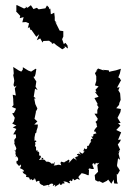

<svg xmlns="http://www.w3.org/2000/svg" viewBox="-20 -700 512 740"><path d="M168 -672 161 -679 155 -668 129 -664 122 -670 109 -665 99 -680 86 -670 77 -674 84 -673 73 -667 46 -680 42 -679 43 -676V-658L42 -656L58 -639L56 -630L71 -634L66 -614L80 -615L92 -610L87 -591L93 -596L98 -584L101 -585L120 -558L131 -568L122 -545L135 -552L144 -536L147 -542L169 -543L181 -534L179 -530L188 -534L197 -526L220 -510L230 -516L229 -522L242 -513L240 -525L232 -535L226 -530L219 -550V-548L224 -559V-580L210 -582C204 -593 199 -605 193 -616L200 -609L191 -621V-634L189 -651L176 -645L174 -667L171 -664ZM36 -149C32 -139 34 -146 35 -148C37 -140 43 -131 43 -127C38 -114 36 -117 37 -122C45 -104 39 -113 39 -113C41 -92 49 -91 39 -98C45 -102 47 -92 48 -93C53 -85 47 -78 48 -80C40 -84 44 -63 47 -69C49 -57 61 -62 59 -66C64 -66 60 -53 56 -53C57 -50 70 -49 73 -40C57 -33 78 -46 67 -40C69 -27 79 -32 73 -30C85 -26 86 -18 81 -25C78 -13 83 -22 100 -12C88 -21 89 -24 96 -6C98 -6 99 -16 104 -5C118 -15 120 1 110 -12C120 -11 114 -10 120 1C131 -8 138 2 131 -1C132 3 132 11 149 15C150 8 155 5 146 17C164 14 167 9 167 17C167 17 181 20 166 18C171 3 192 6 183 16C187 19 197 3 191 20C212 8 205 12 211 5C206 19 227 10 220 4C222 9 236 10 224 -1C246 0 243 10 250 5C245 -7 240 5 252 -5C252 -5 258 5 260 -10C263 -15 265 -2 269 -6C278 -10 275 -14 286 -7C290 -9 281 -17 282 -17C285 -25 296 -30 292 -32C291 -31 307 -33 298 -32C316 -28 317 -23 322 -25C323 -34 322 -31 323 -45C318 -49 317 -48 319 -41C324 -59 326 -46 342 -49C340 -59 330 -69 342 -71C350 -57 343 -69 352 -73C353 -75 347 -66 363 -73L355 -64C356 -55 357 -47 358 -38L345 -25L347 -6L358 0L362 -2L376 5L392 -3L397 -8L409 8L418 -8L420 7L434 8L431 -1L430 -30L433 -27L442 -43L433 -58L434 -51L431 -63L435 -90L443 -84L437 -107L441 -119L433 -112L443 -123L434 -143L443 -155L446 -162L435 -161C439 -171 443 -180 447 -190L428 -199L444 -216L435 -226H445L433 -246C437 -253 440 -261 444 -268L446 -280L428 -283L439 -296L440 -303L445 -315L443 -340L441 -344L436 -352L441 -364L431 -362L447 -392L444 -393L442 -398L436 -402L442 -417L446 -435L427 -429L408 -425L401 -423L399 -429L376 -431L384 -427L358 -436L348 -425L356 -431L346 -418L351 -406V-388L346 -371L360 -367L348 -354L352 -344L345 -347L360 -327L344 -322L357 -298L353 -297L360 -287L355 -276V-262H344L357 -242C352 -234 356 -234 362 -239C345 -231 348 -230 350 -227C355 -224 350 -204 359 -217C341 -198 340 -195 347 -191C343 -204 348 -190 352 -186C336 -183 344 -181 339 -182C343 -170 331 -174 331 -174C343 -163 334 -163 330 -165C335 -155 322 -159 332 -154C320 -144 326 -135 315 -138C317 -134 313 -142 316 -136C318 -123 307 -122 307 -130C300 -119 299 -112 307 -120C298 -106 301 -104 285 -116C295 -96 288 -106 285 -108C275 -106 273 -104 283 -100C274 -92 262 -100 277 -81C259 -98 261 -79 267 -93C253 -83 257 -83 246 -73C240 -72 253 -78 245 -85C238 -80 224 -71 236 -83C224 -70 231 -74 216 -77C213 -70 211 -77 216 -63C198 -68 208 -63 187 -62C198 -77 185 -79 191 -70C172 -71 178 -64 178 -70C167 -81 158 -73 170 -82C159 -76 166 -74 157 -78C148 -92 145 -78 139 -92C151 -92 151 -86 130 -83C137 -91 143 -101 130 -101C130 -101 134 -111 128 -117C128 -109 123 -117 125 -121C114 -120 125 -119 119 -119V-134C109 -138 120 -137 115 -152C125 -153 118 -162 113 -157V-170L116 -186L120 -189L121 -197L125 -209L126 -220H112L124 -232L113 -242L118 -266L119 -278L120 -271L124 -282L116 -299L112 -320L118 -321L110 -327C112 -337 113 -348 115 -358L125 -353L117 -366L120 -386L114 -395L109 -404L114 -405L117 -415L120 -434L117 -435L100 -424L89 -428L68 -441V-432L62 -424L53 -428L31 -442L33 -417L31 -410L34 -396L35 -388L32 -372L36 -365L44 -370L37 -359L41 -332L29 -335L31 -318V-311L32 -295L26 -288L42 -281L34 -265L27 -263L37 -246L33 -231L27 -224L43 -216L29 -209L43 -203L31 -182H41L42 -170L35 -161Z"/></svg>

Font: Charger Distortion
Style: 1
Weight: 400
Designer: Jasper
Foundry: Cannot Into Space Fonts
Version: Version 0.98